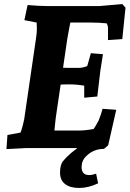

<svg xmlns="http://www.w3.org/2000/svg" viewBox="-20 -735 643 953"><path d="M385 94Q385 134 423 134Q437 134 457 127L467 175Q418 198 373 198Q328 198 303 178.5Q278 159 278 122Q278 82 293.5 64Q309 46 316 40Q328 27 364 0H109L12 5L17 -65L82 -77Q86 -85 94 -116.5Q102 -148 103 -163L154 -512Q163 -567 163 -590.5Q163 -614 162 -623L101 -635L117 -710Q176 -705 212 -705H475L587 -715L603 -697L587 -541L516 -536V-595Q516 -607 510 -619Q472 -623 434 -623H329Q328 -617 321.5 -584Q315 -551 314 -542L293 -399Q302 -398 317 -398H370Q390 -398 413 -407L431 -471L491 -466Q481 -403 478 -383L463 -256L398 -250V-310Q358 -316 338 -316H310Q287 -316 281 -315L263 -193Q256 -152 250 -87H370Q405 -87 445 -95Q459 -116 470 -138Q483 -170 489 -195L557 -190L517 -14L496 4Q444 4 408 40Q385 62 385 94Z"/></svg>

Font: Andada SC
Style: Bold Italic
Weight: 700
Italic angle: -8.29999°
Designer: Carolina Giovagnoli
Foundry: Carolina Giovagnoli
Version: Version 1.003